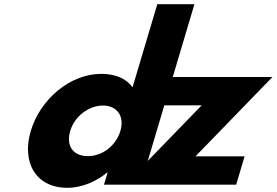

<svg xmlns="http://www.w3.org/2000/svg" viewBox="-20 -880 1318 915"><path d="M763.1 -378H941.1L684.2 -113.1ZM126.7 -256C82.1 -106 151 15 301 15C371 15 440.3 -16 490.8 -58H492.8L475.5 0H574.5H650.5H1105.5L1145.7 -135H911.7L1278.3 -513H803.3L906.6 -860H729.6L611.7 -464C581.9 -505 531.7 -528 462.7 -528C312.7 -528 171.4 -406 126.7 -256ZM314.7 -256C335.9 -327 403.8 -377 470.8 -377C536.8 -377 574.9 -327 553.7 -256C532.9 -186 468 -136 399 -136C327 -136 293.9 -186 314.7 -256Z"/></svg>

Font: Hussar
Style: BdOblThree
Weight: 700
Foundry: Cannot Into Space Fonts
Version: Version 2.00